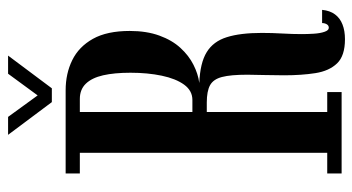

<svg xmlns="http://www.w3.org/2000/svg" viewBox="-224 -662 894 487"><g transform="rotate(-90 223.5 -419.0)"><path d="M367 8.5Q325 8.5 305.8 -11.5Q286.5 -31.5 281 -66.5Q275.5 -101.5 275.5 -146Q275.5 -172 276.2 -196.5Q277 -221 277 -239Q277 -281.5 271.2 -303.5Q265.5 -325.5 250.2 -333.8Q235 -342 206.5 -342H182.5V-36.5H233V0H26.5V-36.5H79V-664H26.5V-700H237.5Q280 -700 314 -683.2Q348 -666.5 368 -630.8Q388 -595 388 -537.5Q388 -494.5 376.2 -462.2Q364.5 -430 345 -408.8Q325.5 -387.5 302.2 -375.8Q279 -364 256 -361Q307 -359 334.2 -342.2Q361.5 -325.5 372.2 -291.2Q383 -257 383 -202.5Q383 -176.5 381.5 -150.2Q380 -124 380 -101Q380 -86.5 381 -70.5Q382 -54.5 385.8 -43.5Q389.5 -32.5 396 -32.5Q402 -32.5 405 -37.8Q408 -43 408 -49.5H441.5Q439.5 -29.5 430 -16.8Q420.5 -4 404.5 2.2Q388.5 8.5 367 8.5ZM182.5 -378.5H213Q236.5 -378.5 251.8 -399.5Q267 -420.5 274.5 -456.2Q282 -492 282 -535.5Q282 -576.5 275.5 -605Q269 -633.5 254.2 -648.8Q239.5 -664 215.5 -664H182.5ZM207.5 -735 124.5 -846H170L224.5 -771L279.5 -846H325.5L242.5 -735Z"/></g></svg>

Font: Imbue Thin 10pt SemiBold
Style: Regular
Weight: 600
Version: Version 1.102